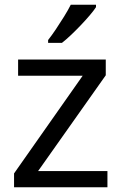

<svg xmlns="http://www.w3.org/2000/svg" viewBox="-20 -786 510 806"><path d="M431 0H39V-58L327 -468H56V-536H424V-470L140 -68H431ZM383 -756Q374 -742 357 -722Q340 -702 319.5 -680.5Q299 -659 278.5 -639.5Q258 -620 240 -606H182V-618Q197 -637 214.5 -663Q232 -689 249 -716.5Q266 -744 277 -766H383Z"/></svg>

Font: Noto Sans Telugu
Style: Regular
Weight: 400
Designer: Jelle Bosma - Monotype Design Team
Foundry: Monotype Imaging Inc.
Version: Version 2.003